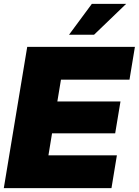

<svg xmlns="http://www.w3.org/2000/svg" viewBox="-22 -969 715 989"><path d="M-2.4 0 118.2 -727.5H672.9L645 -558.6H292L273.4 -446.3H598.6L571.3 -282.2H246.1L227.5 -168.9H580.1L552.2 0ZM333.5 -790 451.2 -949.2H627.9L462.4 -790Z"/></svg>

Font: Inter 28pt Black
Style: Italic
Weight: 900
Italic angle: -9.3988°
Designer: Rasmus Andersson
Foundry: rsms
Version: Version 4.001;git-66647c0bb